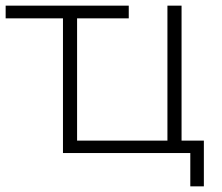

<svg xmlns="http://www.w3.org/2000/svg" viewBox="-20 -542 786 680"><path d="M623 -44H702V118H654V0H203V-477H0V-522H436V-477H253V-44H573V-522H623Z"/></svg>

Font: mBank Light
Style: Regular
Weight: 300
Designer: Julieta Ulanovsky
Foundry: Julieta Ulanovsky
Version: Version 7.200;PS 007.200;hotconv 1.0.88;makeotf.lib2.5.64775